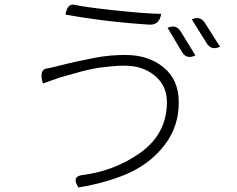

<svg xmlns="http://www.w3.org/2000/svg" viewBox="-20 -785 1040 842"><path d="M712 -338Q712 -409 659 -453Q607 -497 525 -497Q497 -497 466 -494Q436 -491 415 -488Q394 -485 363 -478Q333 -471 321 -467Q309 -464 278 -455Q248 -447 245 -446L168 -419Q150 -481 187 -485Q187 -484 232 -495Q240 -497 276 -506Q313 -515 335 -519Q357 -524 393 -531Q429 -538 463 -541Q497 -544 529 -544Q632 -544 698 -489Q764 -435 764 -336Q764 -231 704 -152Q645 -73 549 -28Q453 16 324 37Q293 -10 339 -17Q484 -35 598 -117Q712 -200 712 -338ZM267 -721Q276 -771 306 -764Q350 -754 479 -740Q609 -726 687 -724Q679 -674 634 -677Q445 -689 267 -721ZM715 -663Q753 -680 773 -646L837 -542Q798 -523 778 -557L715 -663ZM821 -700Q858 -717 879 -684L945 -580Q906 -562 886 -596L821 -700Z"/></svg>

Font: Swei Half Moon CJK SC
Style: Light
Weight: 300
Version: Version 2.071